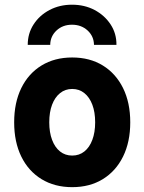

<svg xmlns="http://www.w3.org/2000/svg" viewBox="-20 -773 602 801"><path d="M281.2 7.8Q208 7.8 153.3 -25.6Q98.6 -59.1 68.8 -119.9Q39.1 -180.7 39.1 -262.7Q39.1 -344.7 68.8 -405.5Q98.6 -466.3 153.3 -499.8Q208 -533.2 281.2 -533.2Q354.5 -533.2 408.9 -499.8Q463.4 -466.3 493.4 -405.5Q523.4 -344.7 523.4 -262.7Q523.4 -180.7 493.4 -119.9Q463.4 -59.1 408.9 -25.6Q354.5 7.8 281.2 7.8ZM281.2 -124Q310.5 -124 332 -141.1Q353.5 -158.2 365.2 -189.5Q377 -220.7 377 -262.7Q377 -305.2 365.2 -336.2Q353.5 -367.2 332 -384.5Q310.5 -401.9 281.2 -401.9Q252 -401.9 230.5 -384.5Q209 -367.2 197.3 -336.2Q185.5 -305.2 185.5 -262.7Q185.5 -220.7 197.3 -189.5Q209 -158.2 230.5 -141.1Q252 -124 281.2 -124ZM280.3 -753.4Q333 -753.4 374.8 -731.2Q416.5 -709 441.4 -671.1Q466.3 -633.3 465.8 -585.9H372.1Q371.6 -621.6 345.5 -645.8Q319.3 -669.9 280.3 -669.9Q241.7 -669.9 215.8 -645.8Q189.9 -621.6 189.5 -585.9H95.7Q95.7 -633.3 120.1 -671.1Q144.5 -709 186.5 -731.2Q228.5 -753.4 280.3 -753.4Z"/></svg>

Font: Reddit Mono ExtraBold
Style: Regular
Weight: 800
Monospace: yes
Designer: Stephen Hutchings
Foundry: Reddit
Version: Version 1.014